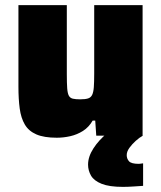

<svg xmlns="http://www.w3.org/2000/svg" viewBox="-20 -530 630 750"><path d="M202 8Q152 8 122 -5Q92 -18 77 -43.5Q62 -69 57 -106Q52 -143 52 -191V-510H241V-241Q241 -205 242.5 -185Q244 -165 249 -156Q254 -147 264.5 -144.5Q275 -142 293 -142Q313 -142 324 -145.5Q335 -149 340 -159.5Q345 -170 346.5 -189.5Q348 -209 348 -243V-510H537V0H356L352 -59H342Q327 -33 304 -18.5Q281 -4 254.5 2Q228 8 202 8ZM460 200Q407 200 377 188Q347 176 335.5 156Q324 136 324 113Q324 82 345 49.5Q366 17 399 -10L538 0Q525 7 510.5 20Q496 33 485.5 47.5Q475 62 475 76Q475 90 484 100Q493 110 522 110Q524 110 528 109.5Q532 109 539 108V196Q523 197 501 198.5Q479 200 460 200Z"/></svg>

Font: Saira Thin ExtraBold
Style: Regular
Weight: 800
Version: Version 1.101